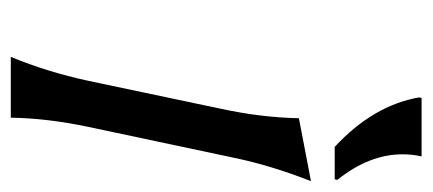

<svg xmlns="http://www.w3.org/2000/svg" viewBox="-243 -559 802 356"><g transform="rotate(90 158.0 -381.0)"><path d="M161.6 -761.7H270Q266.1 -744.1 266.1 -726.6Q266.1 -664.6 313.5 -605.5L312.5 -600.6H252.4Q175.8 -671.4 160.6 -756.8ZM85.4 0Q113.3 -66.9 129.9 -144L181.6 -389.2Q197.8 -463.9 199.2 -534.2L315.9 -556.6Q286.6 -481.9 272.5 -413.6L215.3 -144Q199.2 -67.4 198.2 0Z"/></g></svg>

Font: Classica
Style: Book Oblique
Weight: 400
Italic angle: -12°
Designer: Wojciech Kalinowski "wmk69" (wmk69@o2.pl)
Foundry: Wojciech Kalinowski "wmk69" (wmk69@o2.pl)
Version: Version 2.1.1; 2021-05-14